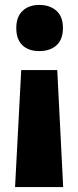

<svg xmlns="http://www.w3.org/2000/svg" viewBox="-20 -634 317 778"><path d="M235 -521Q235 -474 209 -450.5Q183 -427 139 -427Q96 -427 71 -450.5Q46 -474 46 -521Q46 -566 71.5 -590Q97 -614 139 -614Q182 -614 208.5 -590.5Q235 -567 235 -521ZM66 -350H212L236 124H41Z"/></svg>

Font: Noto Sans Tamil UI Condensed Black
Style: Regular
Weight: 900
Width: 3
Designer: Jelle Bosma - Monotype Design Team
Foundry: Monotype Imaging Inc.
Version: Version 2.004; ttfautohint (v1.8.4.7-5d5b)